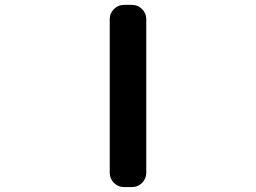

<svg xmlns="http://www.w3.org/2000/svg" viewBox="-20 -760 1040 780"><path d="M483.4 0Q460 0 442.9 -17.1Q425.8 -34.2 425.8 -57.6V-682.6Q425.8 -706.1 442.9 -723.1Q460 -740.2 483.4 -740.2H516.6Q540 -740.2 557.1 -723.1Q574.2 -706.1 574.2 -682.6V-57.6Q574.2 -34.2 557.1 -17.1Q540 0 516.6 0Z"/></svg>

Font: Gen Jyuu Gothic Monospace Bold
Style: Bold
Weight: 700
Designer: [Source Han Sans]
Ryoko NISHIZUKA  (kana & ideographs); Paul D. Hunt (Latin, Greek & Cyrillic); Wenlong ZHANG  (bopomofo
Version: Version 1.002.20150607